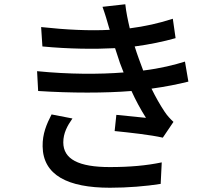

<svg xmlns="http://www.w3.org/2000/svg" viewBox="-20 -826 1040 901"><path d="M492 -695C493 -692 494 -689 495 -686C401 -681 292 -686 173 -699L179 -608C304 -596 424 -595 520 -600C527 -579 534 -556 543 -530C548 -516 554 -501 560 -486C447 -477 304 -477 154 -492L159 -399C312 -389 475 -389 597 -399C616 -357 639 -314 665 -273C634 -276 574 -282 526 -287L518 -211C588 -204 688 -193 744 -180L794 -254C778 -269 765 -283 753 -301C731 -334 710 -371 691 -410C757 -419 816 -431 864 -443L848 -537C800 -522 734 -505 652 -495C645 -514 638 -532 632 -549C625 -567 619 -587 612 -608C680 -617 748 -631 804 -647L791 -738C727 -717 659 -702 589 -693C580 -731 572 -769 568 -806L461 -794C473 -761 483 -727 492 -695ZM320 -270 222 -289C199 -244 179 -199 180 -139C182 -4 298 55 496 55C580 55 664 48 734 37L739 -64C667 -49 589 -42 495 -42C349 -42 277 -79 277 -158C277 -201 296 -236 320 -270Z"/></svg>

Font: Source Han Sans JP Medium
Style: Regular
Weight: 500
Designer: Ryoko NISHIZUKA 西塚涼子 (kana, bopomofo & ideographs); Paul D. Hunt (Latin, Greek & Cyrillic); Sandoll Communications 산돌커뮤니
Foundry: Adobe
Version: Version 2.002;hotconv 1.0.116;makeotfexe 2.5.65601